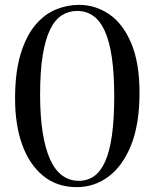

<svg xmlns="http://www.w3.org/2000/svg" viewBox="-20 -757 637 790"><path d="M296 13Q214 13 157 -34Q100 -81 71 -162.5Q42 -244 42 -351Q42 -459 64.5 -533.5Q87 -608 124.5 -653Q162 -698 209 -717.5Q256 -737 305 -737Q372 -737 428.5 -699Q485 -661 519.5 -580.5Q554 -500 554 -375Q554 -246 519.5 -160Q485 -74 426.5 -30.5Q368 13 296 13ZM304 -13Q340 -13 367 -32Q394 -51 412.5 -92Q431 -133 440.5 -199.5Q450 -266 450 -360Q450 -455 440 -522Q430 -589 410.5 -631Q391 -673 362.5 -692.5Q334 -712 297 -712Q263 -712 235 -694.5Q207 -677 187 -637Q167 -597 156 -531Q145 -465 145 -368Q145 -279 155.5 -212.5Q166 -146 186 -101.5Q206 -57 236 -35Q266 -13 304 -13Z"/></svg>

Font: Literata 60pt
Style: Regular
Weight: 400
Designer: Latin by Veronika Burian and Jose Scaglione. Greek by Irene Vlachou. Cyrillic by Vera Evstafieva.
Foundry: TypeTogether
Version: Version 3.002